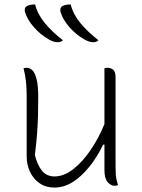

<svg xmlns="http://www.w3.org/2000/svg" viewBox="-20 -833 640 864"><path d="M138 -813Q149 -769 181.5 -729.5Q214 -690 263 -652Q259 -647 252 -645Q245 -643 240 -643Q221 -643 199 -656Q162 -677 133 -710Q104 -743 93 -777Q90 -785 92 -794Q94 -803 104 -807Q117 -813 138 -813ZM298 -813Q309 -769 341.5 -729.5Q374 -690 423 -652Q419 -647 412 -645Q405 -643 400 -643Q381 -643 359 -656Q322 -677 293 -710Q264 -743 253 -777Q250 -785 252 -794Q254 -803 264 -807Q277 -813 298 -813ZM101 -528Q114 -528 125.5 -517Q137 -506 144.5 -477.5Q152 -449 152 -396Q152 -349 151 -312Q150 -275 147 -234Q144 -193 137 -135Q149 -88 170 -63.5Q191 -39 225 -39Q268 -39 310 -72Q352 -105 388.5 -159Q425 -213 450 -275V-526Q456 -528 464 -528Q478 -528 489 -519.5Q500 -511 500 -485V-84Q500 -60 501 -47Q502 -34 504.5 -24Q507 -14 511 0Q504 3 495 3Q479 3 464.5 -13.5Q450 -30 450 -67V-182H444Q417 -126 382 -82.5Q347 -39 307.5 -14Q268 11 225 11Q186 11 158 -8.5Q130 -28 115 -60Q100 -92 100 -129V-402Q100 -437 97 -465.5Q94 -494 86 -526Q90 -527 93.5 -527.5Q97 -528 101 -528Z"/></svg>

Font: Recursive Sn Csl St Lt
Style: Regular
Weight: 300
Version: Version 1.079;hotconv 1.0.112;makeotfexe 2.5.65598; ttfautoh